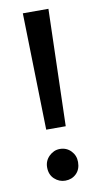

<svg xmlns="http://www.w3.org/2000/svg" viewBox="-79 -698 393 746"><g transform="rotate(-10 117.0 -325.5)"><path d="M67 -660H168L155 -199H78ZM56 -54Q56 -80 74.5 -98Q93 -116 117 -116Q143 -116 160.5 -98Q178 -80 178 -54Q178 -25 160.5 -8Q143 9 117 9Q93 9 74.5 -8Q56 -25 56 -54Z"/></g></svg>

Font: Mukta Mahee Medium
Style: Regular
Weight: 500
Designer: Shuchita Grover, Noopur Datye, Girish Dalvi, Yashodeep Gholap
Foundry: Ek Type
Version: Version 2.538;PS 1.000;hotconv 16.6.51;makeotf.lib2.5.65220;